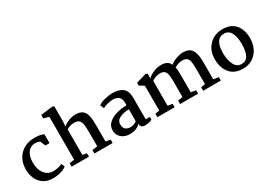

<svg xmlns="http://www.w3.org/2000/svg" viewBox="1 -1626 3433 2471"><g transform="rotate(-30 1717.5 -390.5)"><path d="M480 -537V-405H418L388 -478Q363 -497 314 -497Q249 -497 208.5 -443Q168 -389 168 -297Q168 -223 191.5 -171Q215 -119 254 -93Q293 -67 339 -67Q377 -67 417 -75.5Q457 -84 477 -97L498 -48Q466 -20 411.5 -4.5Q357 11 294 11Q217 11 161 -24Q105 -59 75.5 -121.5Q46 -184 46 -264Q46 -352 83 -418.5Q120 -485 184.5 -522Q249 -559 331 -561Q372 -563 415.5 -556Q459 -549 480 -537Z M647 -62V-699L569 -720V-773L745 -794L770 -784L769 -560L764 -487Q804 -521 855 -539.5Q906 -558 951 -558Q1018 -558 1053.5 -530Q1089 -502 1102 -447Q1115 -392 1114 -300V-62L1184 -51V0H913V-51L991 -62V-264Q991 -342 985 -384.5Q979 -427 956 -450.5Q933 -474 885 -474Q817 -474 770 -440V-62L832 -51V0H575V-51Z M1705 -371V-51H1767V-11Q1749 0 1720 6.5Q1691 13 1663 13Q1627 13 1611 -1.5Q1595 -16 1594 -49Q1539 13 1439 13Q1388 13 1348 -6.5Q1308 -26 1286 -61Q1264 -96 1264 -140Q1264 -206 1313 -249Q1362 -292 1435 -311.5Q1508 -331 1582 -331V-361Q1582 -429 1551 -456Q1520 -483 1459 -483Q1426 -483 1384 -472Q1342 -461 1311 -444L1288 -499Q1322 -527 1385.5 -542.5Q1449 -558 1502 -558Q1599 -558 1652 -515Q1705 -472 1705 -371ZM1388 -158Q1388 -61 1491 -61Q1515 -61 1540.5 -71Q1566 -81 1581 -95L1582 -271Q1507 -271 1447.5 -244Q1388 -217 1388 -158Z M1912 -62V-431L1844 -472V-514L1993 -558L2020 -549V-478Q2053 -510 2107 -533.5Q2161 -557 2208 -558Q2264 -561 2300.5 -544.5Q2337 -528 2355 -487Q2393 -518 2448 -538Q2503 -558 2552 -558Q2640 -558 2677.5 -501.5Q2715 -445 2715 -325V-62L2792 -51V0H2529V-51L2592 -62V-306Q2592 -368 2584 -403Q2576 -438 2553.5 -455Q2531 -472 2488 -472Q2459 -472 2429 -462.5Q2399 -453 2372 -436Q2381 -399 2381 -334V-62L2454 -51V0H2186V-51L2258 -63V-312Q2258 -370 2249.5 -404.5Q2241 -439 2219 -455.5Q2197 -472 2156 -472Q2128 -472 2096 -462Q2064 -452 2036 -431V-62L2105 -51V0H1848V-51Z M3391 -286Q3391 -198 3356 -130.5Q3321 -63 3260 -25.5Q3199 12 3122 12Q2993 12 2927 -67.5Q2861 -147 2861 -275Q2861 -363 2898 -428Q2935 -493 2997.5 -528Q3060 -563 3137 -563Q3261 -563 3326 -487.5Q3391 -412 3391 -286ZM2992 -289Q2992 -191 3026 -121Q3060 -51 3127 -50Q3200 -49 3230.5 -108Q3261 -167 3261 -277Q3261 -378 3228.5 -440.5Q3196 -503 3127 -503Q2992 -503 2992 -289Z"/></g></svg>

Font: Martel
Style: Bold
Weight: 700
Designer: Dan Reynolds
Foundry: Dan Reynolds
Version: Version 1.001; ttfautohint (v1.1) -l 5 -r 5 -G 72 -x 0 -D la